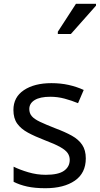

<svg xmlns="http://www.w3.org/2000/svg" viewBox="-20 -986 528 1016"><path d="M434 -148Q434 -70 376 -30Q318 10 220 10Q164 10 123.5 1Q83 -8 52 -24V-104Q84 -88 129.5 -74.5Q175 -61 222 -61Q289 -61 319 -82.5Q349 -104 349 -140Q349 -160 338 -176Q327 -192 298.5 -208Q270 -224 217 -244Q165 -264 128 -284Q91 -304 71 -332Q51 -360 51 -404Q51 -472 106.5 -509Q162 -546 252 -546Q301 -546 343.5 -536.5Q386 -527 423 -510L393 -440Q359 -454 322 -464Q285 -474 246 -474Q192 -474 163.5 -456.5Q135 -439 135 -409Q135 -387 148 -371.5Q161 -356 191.5 -341.5Q222 -327 273 -307Q324 -288 360 -268Q396 -248 415 -219.5Q434 -191 434 -148ZM286 -806V-818L382 -966H488V-956L355 -806Z"/></svg>

Font: Noto Sans Tifinagh Ghat
Style: Regular
Weight: 400
Designer: JamraPatel
Foundry: JamraPatel LLC
Version: Version 2.006; ttfautohint (v1.8.4.7-5d5b)